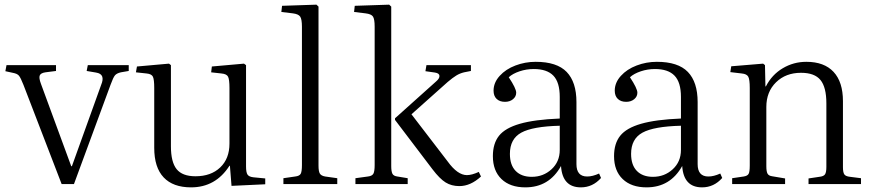

<svg xmlns="http://www.w3.org/2000/svg" viewBox="-20 -786 3728 820"><path d="M243.2 0 80.1 -423.8Q68.4 -453.6 61 -462.6Q53.7 -471.7 34.2 -475.1L2.9 -481.9L7.8 -507.8H219.2V-482.9L173.8 -477.1Q153.8 -474.1 149.7 -463.6Q145.5 -453.1 154.8 -428.2L284.2 -76.2H287.1L412.1 -423.8Q421.4 -445.8 416.5 -459.2Q411.6 -472.7 390.1 -476.1L350.1 -482.9L355 -507.8H529.8V-482.9L496.1 -477.1Q478.5 -473.1 470.9 -464.1Q463.4 -455.1 452.1 -423.8L295.9 0Z M795.9 14.2Q719.2 14.2 679 -28.3Q638.7 -70.8 638.7 -154.8V-410.2Q638.7 -446.3 633.1 -458.3Q627.4 -470.2 606 -472.2L560.5 -477.1L564.9 -502L701.7 -514.2L710 -507.8V-161.1Q710 -93.8 734.4 -63.5Q758.8 -33.2 814.9 -33.2Q880.9 -33.2 920.4 -70.8Q960 -108.4 960 -172.9V-410.2Q960 -446.3 954.1 -458.3Q948.2 -470.2 925.8 -472.2L881.8 -477.1L884.8 -502L1022 -514.2L1030.8 -507.8V-75.2Q1030.8 -49.8 1037.1 -40.3Q1043.5 -30.8 1062.5 -28.8L1112.8 -23.9V1L968.8 7.8L961.9 -78.1H960Q900.9 14.2 795.9 14.2Z M1190.4 0V-24.9L1240.7 -32.2Q1258.8 -34.2 1264.2 -43.7Q1269.5 -53.2 1269.5 -81.1V-671.9Q1269.5 -704.1 1262 -715.1Q1254.4 -726.1 1230.5 -729L1181.6 -734.9L1184.6 -761.2L1331.5 -766.1L1340.3 -757.8V-78.1Q1340.3 -54.7 1345.9 -44.9Q1351.6 -35.2 1368.7 -32.2L1420.4 -24.9V0Z M1498 0V-24.9L1551.3 -32.2Q1568.8 -34.2 1574.5 -43.9Q1580.1 -53.7 1580.1 -81.1V-671.9Q1580.1 -704.1 1573 -715.1Q1565.9 -726.1 1541 -729L1492.2 -734.9L1495.1 -761.2L1642.1 -766.1L1650.9 -757.8V-77.1Q1650.9 -53.7 1656 -43.9Q1661.1 -34.2 1677.2 -32.2L1721.2 -24.9V0ZM1941.9 8.8Q1908.2 8.8 1883.1 -6.8Q1857.9 -22.5 1827.1 -63L1667 -273.9V-280.8L1842.3 -438Q1857.4 -450.7 1856.9 -461.9Q1856.4 -473.1 1837.9 -476.1L1796.9 -481.9L1801.3 -507.8H1991.2V-482.9L1961.9 -477.1Q1943.8 -472.7 1929 -463.6Q1914.1 -454.6 1892.1 -436L1737.3 -297.9L1892.1 -96.2Q1934.1 -38.1 1974.1 -38.1Q1995.1 -38.1 2024.9 -51.8L2034.2 -32.2Q1989.7 8.8 1941.9 8.8Z M2223.6 14.2Q2158.7 14.2 2121.8 -21.2Q2085 -56.6 2085 -119.1Q2085 -173.3 2111.3 -206.3Q2137.7 -239.3 2200.2 -257.3Q2262.7 -275.4 2370.6 -279.8V-372.1Q2370.6 -434.6 2343.3 -462.9Q2315.9 -491.2 2259.8 -491.2Q2228 -491.2 2199 -481.4Q2169.9 -471.7 2152.8 -456.1Q2184.6 -408.2 2184.6 -390.1Q2184.6 -373.5 2170.9 -362.3Q2157.2 -351.1 2136.7 -351.1Q2114.3 -351.1 2101.1 -363.5Q2087.9 -376 2087.9 -398.9Q2087.9 -433.1 2114 -461.9Q2140.1 -490.7 2181.4 -506.3Q2222.7 -522 2267.6 -522Q2358.4 -522 2400.1 -478.8Q2441.9 -435.5 2441.9 -350.1V-85Q2441.9 -32.2 2487.8 -32.2Q2510.7 -32.2 2538.6 -44.9L2546.9 -25.9Q2511.2 14.2 2460.9 14.2Q2381.8 14.2 2376 -77.1Q2325.2 14.2 2223.6 14.2ZM2251 -30.8Q2300.3 -30.8 2335.4 -63Q2370.6 -95.2 2370.6 -146V-249Q2254.9 -246.1 2206.3 -219.5Q2157.7 -192.9 2157.7 -128.9Q2157.7 -81.1 2182.4 -55.9Q2207 -30.8 2251 -30.8Z M2741.2 14.2Q2676.3 14.2 2639.4 -21.2Q2602.5 -56.6 2602.5 -119.1Q2602.5 -173.3 2628.9 -206.3Q2655.3 -239.3 2717.8 -257.3Q2780.3 -275.4 2888.2 -279.8V-372.1Q2888.2 -434.6 2860.8 -462.9Q2833.5 -491.2 2777.3 -491.2Q2745.6 -491.2 2716.6 -481.4Q2687.5 -471.7 2670.4 -456.1Q2702.1 -408.2 2702.1 -390.1Q2702.1 -373.5 2688.5 -362.3Q2674.8 -351.1 2654.3 -351.1Q2631.8 -351.1 2618.7 -363.5Q2605.5 -376 2605.5 -398.9Q2605.5 -433.1 2631.6 -461.9Q2657.7 -490.7 2699 -506.3Q2740.2 -522 2785.2 -522Q2876 -522 2917.7 -478.8Q2959.5 -435.5 2959.5 -350.1V-85Q2959.5 -32.2 3005.4 -32.2Q3028.3 -32.2 3056.2 -44.9L3064.5 -25.9Q3028.8 14.2 2978.5 14.2Q2899.4 14.2 2893.6 -77.1Q2842.8 14.2 2741.2 14.2ZM2768.6 -30.8Q2817.9 -30.8 2853 -63Q2888.2 -95.2 2888.2 -146V-249Q2772.5 -246.1 2723.9 -219.5Q2675.3 -192.9 2675.3 -128.9Q2675.3 -81.1 2700 -55.9Q2724.6 -30.8 2768.6 -30.8Z M3106.9 0V-24.9L3156.2 -32.2Q3172.4 -34.7 3177.2 -43.5Q3182.1 -52.2 3182.1 -79.1V-410.2Q3182.1 -446.3 3175.8 -458.3Q3169.4 -470.2 3147.9 -472.2L3099.1 -478L3103 -502.9L3239.3 -514.2L3247.1 -507.8L3249 -417H3251Q3276.4 -466.8 3322.8 -494.4Q3369.1 -522 3423.8 -522Q3500 -522 3540 -479Q3580.1 -436 3580.1 -354V-71.8Q3580.1 -49.8 3585.9 -41.3Q3591.8 -32.7 3610.8 -30.8L3657.2 -24.9V0H3433.1V-23.9L3479 -30.8Q3497.6 -32.7 3503.4 -41.3Q3509.3 -49.8 3509.3 -73.2V-344.2Q3509.3 -413.6 3484.1 -444.3Q3459 -475.1 3400.9 -475.1Q3335.9 -475.1 3294.4 -434.6Q3252.9 -394 3252.9 -329.1V-76.2Q3252.9 -53.2 3258.1 -44.2Q3263.2 -35.2 3277.8 -33.2L3333 -23.9V0Z"/></svg>

Font: Literata Light
Style: Regular
Weight: 300
Designer: Latin by Veronika Burian and Jose Scaglione. Greek by Irene Vlachou. Cyrillic by Vera Evstafieva.
Foundry: TypeTogether
Version: Version 3.021